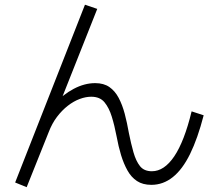

<svg xmlns="http://www.w3.org/2000/svg" viewBox="-20 -800 920 816"><path d="M93.3 -4.4 44.4 -24.4 341.1 -780 393.3 -762.2 226.7 -342.2 208.9 -355.6Q246.7 -397.8 292.8 -422.2Q338.9 -446.7 384.4 -446.7Q421.1 -446.7 445 -430Q468.9 -413.3 484.4 -383.9Q500 -354.4 510 -316.7Q520 -278.9 527.8 -234.4Q536.7 -190 547.2 -152.8Q557.8 -115.6 575 -93.9Q592.2 -72.2 625.6 -72.2Q677.8 -72.2 720.6 -135.6Q763.3 -198.9 794.4 -326.7L845.6 -310Q820 -211.1 787.8 -145.6Q755.6 -80 714.4 -47.2Q673.3 -14.4 623.3 -14.4Q586.7 -14.4 562.2 -30.6Q537.8 -46.7 521.7 -75.6Q505.6 -104.4 494.4 -141.1Q483.3 -177.8 475.6 -220Q466.7 -266.7 455 -304.4Q443.3 -342.2 423.9 -365.6Q404.4 -388.9 367.8 -388.9Q344.4 -388.9 318.9 -379.4Q293.3 -370 268.3 -350.6Q243.3 -331.1 222.2 -303.3Q201.1 -275.6 186.7 -237.8Z"/></svg>

Font: Paperlogy 3 Light
Style: Regular
Weight: 300
Designer: redesigned by Lee Juim, glyphs from Gmarket Sans & Montserrat
Foundry: PT&
Version: Version 1.001